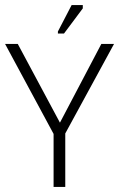

<svg xmlns="http://www.w3.org/2000/svg" viewBox="-29 -736 471 756"><path d="M184 -205 -9 -563H41L207 -253L370 -563H420L225 -205ZM182 0V-218H228V0ZM223 -604H199V-612L253 -716H297V-703Z"/></svg>

Font: Darker Grotesque Light
Style: Regular
Weight: 400
Version: Version 1.000;gftools[0.9.28]